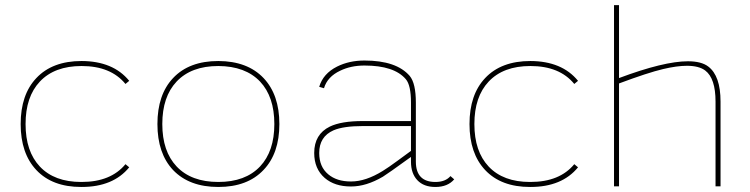

<svg xmlns="http://www.w3.org/2000/svg" viewBox="-20 -726 2921 748"><path d="M297.9 2.4H296.4Q183.6 2.4 121.6 -63.5Q60.5 -128.4 60.5 -242.7Q60.5 -357.4 121.6 -421.9Q184.1 -488.3 297.9 -488.3Q420.9 -487.8 483.4 -411.1L468.8 -398.9Q411.6 -468.8 297.9 -468.8Q192.4 -468.8 135.3 -408.2Q79.6 -349.1 79.6 -242.7Q79.6 -136.2 135.3 -77.1Q191.9 -17.1 296.4 -17.1H297.9Q411.6 -17.1 468.8 -86.4L483.4 -74.2Q420.9 2.4 297.9 2.4Z M654.3 -421.9Q716.8 -488.3 830.6 -488.3Q944.3 -487.8 1006.8 -421.9Q1068.4 -356.9 1068.4 -242.7Q1068.4 -128.4 1006.8 -64Q944.3 2.4 830.6 2.4Q717.3 2.4 654.3 -63.5Q593.3 -128.4 593.3 -242.7Q593.3 -357.4 654.3 -421.9ZM668 -77.6Q725.1 -17.1 830.6 -17.1Q936 -17.1 993.2 -77.6Q1048.8 -136.7 1048.8 -242.7Q1048.8 -349.1 993.2 -408.2Q936 -468.3 830.6 -468.8Q725.1 -468.8 668 -408.2Q612.3 -349.1 612.3 -242.7Q612.3 -136.7 668 -77.6Z M1581.1 -234.9H1393.6Q1317.9 -234.9 1279.3 -218.3Q1223.6 -193.8 1223.6 -129.9Q1223.6 -76.2 1258.8 -46.9Q1292 -19 1346.7 -19H1348.1Q1404.8 -19 1471.2 -60.1Q1494.1 -74.2 1527.8 -99.1Q1575.7 -134.8 1581.1 -138.2ZM1749.5 -27.3Q1724.1 2.4 1676.3 2.4Q1630.9 2.4 1606 -23.9Q1581.1 -50.3 1581.1 -95.7V-114.7Q1488.8 -47.9 1471.7 -37.6Q1406.7 0.5 1348.1 0.5H1346.7Q1283.7 0.5 1245.1 -32.7Q1204.1 -68.4 1204.1 -129.9Q1204.1 -203.1 1265.1 -232.9Q1309.6 -254.4 1393.6 -254.4H1581.1V-326.2Q1581.1 -394 1561 -417.5Q1515.6 -470.7 1399.9 -470.7Q1347.2 -470.7 1305.7 -450.7Q1255.4 -427.2 1242.2 -382.3L1223.6 -387.7Q1238.8 -439.5 1293.5 -466.8Q1340.3 -490.2 1399.9 -490.2Q1524.4 -490.2 1576.2 -430.2Q1600.1 -401.4 1600.1 -326.2V-95.7Q1600.6 -17.1 1676.3 -17.1Q1715.3 -17.1 1734.9 -40Z M2046.4 2.4H2044.9Q1932.1 2.4 1870.1 -63.5Q1809.1 -128.4 1809.1 -242.7Q1809.1 -357.4 1870.1 -421.9Q1932.6 -488.3 2046.4 -488.3Q2169.4 -487.8 2231.9 -411.1L2217.3 -398.9Q2160.2 -468.8 2046.4 -468.8Q1940.9 -468.8 1883.8 -408.2Q1828.1 -349.1 1828.1 -242.7Q1828.1 -136.2 1883.8 -77.1Q1940.4 -17.1 2044.9 -17.1H2046.4Q2160.2 -17.1 2217.3 -86.4L2231.9 -74.2Q2169.4 2.4 2046.4 2.4Z M2372.1 -706.1H2391.6V-421.9Q2566.4 -487.3 2660.2 -487.3Q2712.4 -487.3 2739.3 -466.8Q2787.1 -430.7 2787.1 -330.1V0H2767.6V-330.1Q2767.6 -420.9 2727.5 -451.2Q2703.1 -469.7 2656.2 -469.7Q2617.2 -469.7 2563.5 -457Q2503.9 -442.9 2391.6 -400.9V0H2372.1Z"/></svg>

Font: Fortheenas_01
Style: Regular
Weight: 100
Designer: Situjuh Nazara
Version: Version 1.10 September 8, 2014